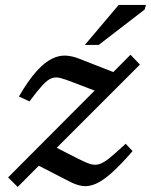

<svg xmlns="http://www.w3.org/2000/svg" viewBox="-20 -748 614 782"><path d="M13 -25.5 365.5 -379 276.5 -413Q246 -425 226.2 -430.2Q206.5 -435.5 190 -429.2Q173.5 -423 153 -400.8Q132.5 -378.5 100 -335L57 -355Q95.5 -421 128.5 -457.5Q161.5 -494 191 -508.5Q220.5 -523 247.5 -521.5Q274.5 -520 301 -509.5L441.5 -454.5L511.5 -525L550 -485L211 -146L300 -100.5Q329.5 -85.5 348.5 -79.8Q367.5 -74 385.2 -79.8Q403 -85.5 427.5 -105.5Q452 -125.5 492 -162.5L520 -132.5Q470 -75 433.5 -42.8Q397 -10.5 368.8 1.2Q340.5 13 316.2 9.5Q292 6 266.5 -7L138 -73L52 13.5ZM325.5 -565 463.5 -728H574.5L569 -709L382 -565Z"/></svg>

Font: Newsreader 6pt
Style: Italic
Weight: 400
Italic angle: -17°
Designer: Hugues Gentile
Foundry: Production Type
Version: Version 1.003; ttfautohint (v1.8.3)